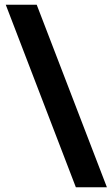

<svg xmlns="http://www.w3.org/2000/svg" viewBox="-20 -731 472 812"><path d="M432.1 61 135.3 -710.9H4.4L300.8 61Z"/></svg>

Font: Vazirmatn SemiBold
Style: Regular
Weight: 600
Designer: Saber Rastikerdar
Foundry: Saber Rastikerdar
Version: Version 33.003